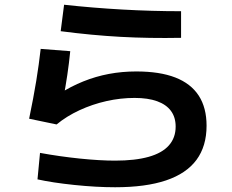

<svg xmlns="http://www.w3.org/2000/svg" viewBox="-20 -765 978 808"><path d="M137.8 -10.2 148.4 -121.6Q230.7 -106.5 315.8 -97.7Q400.9 -89 464.4 -89Q548.8 -89 605.6 -105Q662.4 -121 690.8 -153.2Q719.2 -185.3 719.2 -232.3Q719.2 -271.6 699.4 -298.3Q679.7 -325.1 641.2 -339Q602.7 -352.9 546.4 -352.9Q487.6 -352.9 428.1 -339.6Q368.7 -326.2 314.4 -301.1Q260.1 -275.9 218.2 -241.3L102.6 -265.4Q121.3 -355.8 132.6 -424.9Q143.9 -494.1 151.2 -559.3L275.6 -549.6Q266 -451.5 245.4 -345.2L228.1 -369.3Q278.5 -401.6 330.8 -422.5Q383 -443.5 438.3 -453.9Q493.7 -464.3 553.6 -464.3Q652.1 -464.3 717.7 -438.9Q783.2 -413.4 816.3 -362.6Q849.3 -311.8 849.3 -235.9Q849.3 -149.9 806.9 -92.3Q764.4 -34.7 678.7 -5.8Q593.1 23 464.4 23Q385.6 23 293.1 13.4Q200.5 3.8 137.8 -10.2ZM235.4 -633.7 249.7 -745.1Q368.1 -732 493.9 -724.9Q619.7 -717.8 742 -717.8V-605.8Q608.3 -603.3 487.8 -609.9Q367.3 -616.5 235.4 -633.7Z"/></svg>

Font: WEMIX Pretendard Variable
Style: Regular
Weight: 400
Designer: Base glyphs from Inter by Rasmus Andersson; Hangeul glyphs from Noto Sans CJK(Source Han Sans) by Jang Soo-young and Kan
Foundry: Kil Hyung-jin
Version: Version 1.000;Glyphs 3.2 (3208)